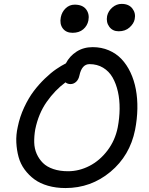

<svg xmlns="http://www.w3.org/2000/svg" viewBox="-20 -952 762 982"><path d="M586.9 -792Q556.2 -792 539.1 -814.9Q522 -837.9 527.8 -870.1Q533.7 -896 554.9 -914.1Q576.2 -932.1 602.1 -932.1Q638.7 -932.1 657 -908.4Q675.3 -884.8 668.9 -854Q664.6 -831.5 642.8 -811.8Q621.1 -792 586.9 -792ZM351.1 -784.2Q317.9 -784.2 301 -806.9Q284.2 -829.6 291 -863.8Q296.4 -891.1 315.9 -909.7Q335.4 -928.2 361.8 -928.2Q402.3 -928.2 420.4 -904.3Q438.5 -880.4 432.1 -847.2Q426.8 -820.3 405.8 -802.2Q384.8 -784.2 351.1 -784.2ZM314.9 9.8Q266.1 9.8 225.3 -2Q184.6 -13.7 155.8 -34.9Q127 -56.2 105.7 -85.2Q84.5 -114.3 75 -149.2Q65.4 -184.1 63.5 -223.1Q61.5 -262.2 70.8 -303.2Q81.1 -354.5 103.5 -402.6Q126 -450.7 152.3 -485.6Q178.7 -520.5 209.7 -550.3Q240.7 -580.1 267.1 -598.1Q293.5 -616.2 316.9 -627.9Q335.9 -665 371.6 -688Q407.2 -710.9 454.1 -710.9Q498.5 -710.9 536.4 -694.8Q574.2 -678.7 601.3 -650.1Q628.4 -621.6 647.2 -581.8Q666 -542 674.8 -495.1Q683.6 -448.2 682.6 -395.5Q681.6 -342.8 670.9 -288.1Q644.5 -156.2 544.9 -73.2Q445.3 9.8 314.9 9.8ZM160.2 -290Q154.3 -255.4 155 -223.6Q155.8 -191.9 167.7 -165Q179.7 -138.2 199.7 -118.4Q219.7 -98.6 252.7 -87.4Q285.6 -76.2 328.1 -76.2Q384.3 -76.2 437.3 -103.3Q490.2 -130.4 529.5 -182.1Q568.8 -233.9 582 -299.8Q591.3 -348.1 591.8 -395Q592.3 -441.9 583 -483.2Q573.7 -524.4 555.7 -555.9Q537.6 -587.4 507.3 -605.7Q477.1 -624 438 -624Q398.4 -624 386.2 -565.9Q381.8 -544.9 369.1 -533.4Q356.4 -522 340.8 -522Q325.2 -522 314.9 -530.8Q261.2 -491.2 219 -431.2Q176.8 -371.1 160.2 -290Z"/></svg>

Font: Shantell Sans Normal
Style: Italic
Weight: 400
Italic angle: -11.31°
Designer: Stephen Nixon, Anya Danilova, Shantell Martin
Foundry: Arrow Type
Version: Version 1.006;[559af2be0]